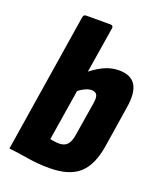

<svg xmlns="http://www.w3.org/2000/svg" viewBox="-131 -763 701 851"><g transform="rotate(20 220.0 -337.5)"><path d="M204 8Q149 8 102.5 0Q56 -8 9 -13L113 -669Q115 -683 127 -683H242Q256 -683 254 -669L165 -114Q175 -112 186.5 -110.5Q198 -109 209 -109Q233 -109 246.5 -123.5Q260 -138 265 -171L291 -332Q295 -359 288 -370Q281 -381 263 -381Q248 -381 229.5 -371.5Q211 -362 189 -344L202 -438Q240 -471 275.5 -488Q311 -505 348 -505Q404 -505 426 -470Q448 -435 436 -362L405 -165Q390 -74 343 -33Q296 8 204 8Z"/></g></svg>

Font: Sofia Sans Condensed Black
Style: Italic
Weight: 900
Italic angle: -9°
Version: Version 4.100